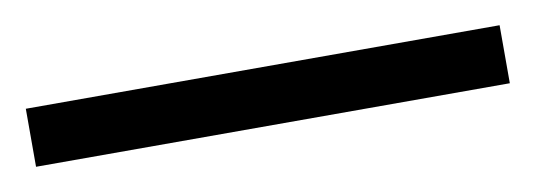

<svg xmlns="http://www.w3.org/2000/svg" viewBox="-25 -43 490 176"><g transform="rotate(-10 220.5 45.0)"><path d="M0 72V18H441V72Z"/></g></svg>

Font: Manuale SemiBold
Style: Regular
Weight: 600
Version: Version 1.002